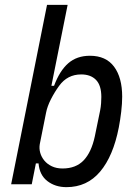

<svg xmlns="http://www.w3.org/2000/svg" viewBox="-20 -760 559 792"><path d="M174 -740H259L192 -406H203Q226 -468 261.5 -499Q297 -530 351 -530Q417 -530 450.5 -485Q484 -440 484 -361Q484 -333 480 -299Q476 -265 470 -234Q447 -116 393 -52Q339 12 254 12Q208 12 175.5 -13Q143 -38 139 -86H128L111 0H26ZM238 -65Q293 -65 325 -98.5Q357 -132 371 -197L393 -304Q396 -319 397 -334Q398 -349 398 -360Q398 -408 376 -430.5Q354 -453 315 -453Q258 -453 224 -406Q205 -380 190 -350.5Q175 -321 170 -295L144 -165Q141 -147 146 -129.5Q151 -112 163 -97.5Q175 -83 194 -74Q213 -65 238 -65Z"/></svg>

Font: IBM Plex Sans Cond Text
Style: Italic
Weight: 450
Width: 3
Italic angle: -11°
Designer: Mike Abbink, Paul van der Laan, Pieter van Rosmalen
Foundry: Bold Monday
Version: Version 1.3